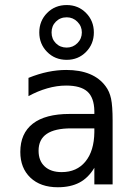

<svg xmlns="http://www.w3.org/2000/svg" viewBox="-20 -749 540 780"><path d="M268.6 -227.5Q203.1 -227.5 169.9 -205.1Q136.7 -182.6 136.7 -136.7Q136.7 -95.7 161.6 -72.8Q186.5 -49.8 230.5 -49.8Q292 -49.8 327.1 -92.8Q362.3 -135.7 363.3 -211.9V-227.5ZM437.5 -258.8V0H363.3V-67.4Q338.9 -26.4 302.7 -7.3Q266.6 11.7 214.8 11.7Q144.5 11.7 103.5 -27.3Q62.5 -66.4 62.5 -131.8Q62.5 -207 113.3 -246.6Q164.1 -286.1 262.7 -286.1H363.3V-297.9Q362.3 -352.5 335 -377Q307.6 -401.4 249 -401.4Q210.9 -401.4 171.9 -390.1Q132.8 -378.9 95.7 -358.4V-432.6Q136.7 -449.2 174.8 -457Q212.9 -464.8 249 -464.8Q304.7 -464.8 344.7 -448.2Q384.8 -431.6 409.2 -398.4Q424.8 -377.9 431.2 -348.1Q437.5 -318.4 437.5 -258.8ZM361.3 -617.2Q361.3 -570.3 329.6 -538.1Q297.9 -505.9 251 -505.9Q203.1 -505.9 171.4 -538.1Q139.6 -570.3 139.6 -617.2Q139.6 -664.1 171.4 -696.3Q203.1 -728.5 251 -728.5Q297.9 -728.5 329.6 -696.3Q361.3 -664.1 361.3 -617.2ZM312.5 -617.2Q312.5 -642.6 294.4 -660.6Q276.4 -678.7 251 -678.7Q224.6 -678.7 207 -661.1Q189.5 -643.6 189.5 -617.2Q189.5 -590.8 207 -573.2Q224.6 -555.7 251 -555.7Q276.4 -555.7 294.4 -573.7Q312.5 -591.8 312.5 -617.2Z"/></svg>

Font: BabelStone Marchen
Style: Regular
Weight: 400
Designer: Andrew West
Foundry: Andrew West
Version: Version 9.003 2021-11-11